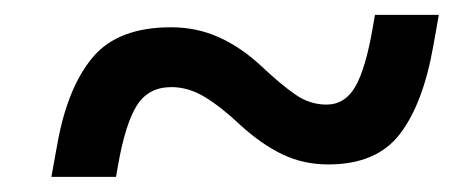

<svg xmlns="http://www.w3.org/2000/svg" viewBox="-20 -474 626 257"><path d="M48.8 -237.3 57.1 -283.2Q70.8 -357.9 104.5 -397.7Q138.2 -437.5 209 -437.5Q243.7 -437.5 273.7 -423.8Q303.7 -410.2 331.1 -384.3Q355.5 -361.3 375 -347.7Q394.5 -334 417 -334Q441.9 -334 455.8 -358.4Q469.7 -382.8 479 -437.5L481.9 -454.1H567.4L560.1 -413.1Q546.4 -335 515.1 -294.4Q483.9 -253.9 419.4 -253.9Q386.2 -253.9 358.2 -267.3Q330.1 -280.8 302.2 -306.2Q276.4 -330.6 254.4 -344Q232.4 -357.4 209.5 -357.4Q178.7 -357.4 163.3 -333Q147.9 -308.6 138.2 -253.9L135.3 -237.3Z"/></svg>

Font: Cascadia Mono PL SemiLight
Style: Italic
Weight: 350
Italic angle: -10°
Monospace: yes
Designer: Aaron Bell
Foundry: Saja Typeworks
Version: Version 2404.023; ttfautohint (v1.8.4)